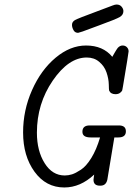

<svg xmlns="http://www.w3.org/2000/svg" viewBox="-20 -820 588 848"><path d="M298 -710Q298 -724 311.5 -731.5Q325 -739 401 -767Q447 -784 478 -796Q488 -800 495 -800Q509 -800 517 -790.5Q525 -781 525 -771Q525 -754 508.5 -744.5Q492 -735 418 -708Q374 -692 345 -681Q327 -675 325 -675Q311 -675 304.5 -687Q298 -699 298 -710ZM82 -235Q82 -333 121.5 -422Q161 -511 225.5 -565Q290 -619 360 -619Q435 -619 476 -569Q478 -573 482 -579.5Q486 -586 487.5 -589Q489 -592 492 -596.5Q495 -601 496.5 -603.5Q498 -606 500.5 -609Q503 -612 505.5 -613.5Q508 -615 510.5 -616.5Q513 -618 516 -618.5Q519 -619 522 -619Q533 -619 540.5 -611.5Q548 -604 548 -593Q548 -587 523 -438Q521 -427 520 -422Q519 -417 511 -410.5Q503 -404 490 -404Q469 -404 462 -420Q461 -422 460.5 -447Q460 -472 450.5 -500Q441 -528 418 -547Q396 -566 363 -566Q283 -566 213 -464Q143 -362 143 -234Q143 -154 177 -99.5Q211 -45 266 -45Q282 -45 298 -50Q314 -55 337.5 -70.5Q361 -86 383.5 -122.5Q406 -159 422 -213H380Q344 -213 344 -238Q344 -266 376 -266H505Q536 -266 536 -240Q536 -213 503 -213H485L454 -26Q448 0 424 0H421Q393 0 393 -26Q393 -30 394.5 -39Q396 -48 396 -49Q335 8 264 8Q183 8 132.5 -61.5Q82 -131 82 -235Z"/></svg>

Font: CMU Typewriter Text
Style: LightOblique
Weight: 200
Italic angle: -9.46001°
Version: Version 0.7.0